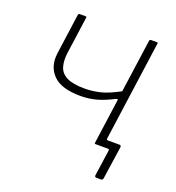

<svg xmlns="http://www.w3.org/2000/svg" viewBox="-124 -629 798 871"><g transform="rotate(20 275.0 -194.0)"><path d="M439 142Q429 142 430 133L448 7Q449 0 442 0H398L403 -35H422L423 -42Q422 -35 429 -35H485Q494 -35 493 -25L470 132Q469 137 467 139.5Q465 142 460 142ZM383 0Q380 0 378.5 -1.5Q377 -3 378 -6L408 -222Q409 -228 400 -225Q351 -200 315.5 -191Q280 -182 243 -182Q149 -182 109.5 -223Q70 -264 79 -329L106 -524Q108 -530 113 -530H141Q144 -530 145.5 -528.5Q147 -527 146 -524L121 -345Q116 -306 124.5 -278Q133 -250 162.5 -235Q192 -220 250 -220Q286 -220 323.5 -229Q361 -238 414 -267L450 -524Q452 -530 457 -530H485Q492 -530 490 -524L418 -6Q417 0 411 0Z"/></g></svg>

Font: Libre Franklin Thin
Style: Italic
Weight: 100
Italic angle: -8°
Designer: Pablo Impallari, Rodrigo Fuenzalida, Nhung Nguyen
Foundry: Impallari Type
Version: Version 3.000